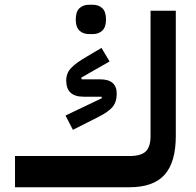

<svg xmlns="http://www.w3.org/2000/svg" viewBox="-20 -786 823 806"><path d="M43 -131H524Q572 -131 592 -150.5Q612 -170 612 -215V-741H718V-215Q718 -105 671 -52.5Q624 0 524 0H43ZM255 -301 408 -374 406 -380H331Q258 -380 258 -448Q258 -479 278.5 -500.5Q299 -522 342 -547L406 -585L440 -528L321 -460L323 -453H400Q470 -453 470 -393Q470 -358 452.5 -337Q435 -316 393 -295L286 -241ZM353 -643Q329 -643 313.5 -657.5Q298 -672 298 -704Q298 -737 313.5 -751.5Q329 -766 353 -766H370Q394 -766 409.5 -751.5Q425 -737 425 -704Q425 -672 409.5 -657.5Q394 -643 370 -643Z"/></svg>

Font: IBM Plex Sans Arabic SmBld
Style: Regular
Weight: 600
Designer: Mike Abbink, Paul van der Laan, Pieter van Rosmalen, Wael Morcos, Khajak Apelian
Foundry: Bold Monday
Version: Version 1.005